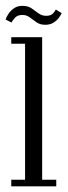

<svg xmlns="http://www.w3.org/2000/svg" viewBox="-22 -654 237 674"><path d="M17.5 0V-23H66V-500.5H17.5V-523.5H126V-23H175.5V0ZM137 -567Q118.5 -567 106 -575.8Q93.5 -584.5 82.5 -593Q71.5 -601.5 56.5 -601.5Q39 -601.5 30 -591Q21 -580.5 18.5 -575L-2.5 -585.5Q0.5 -594.5 7.8 -605.5Q15 -616.5 27.2 -625Q39.5 -633.5 56.5 -633.5Q76 -633.5 88.8 -624.8Q101.5 -616 113.2 -607.2Q125 -598.5 140 -598.5Q156.5 -598.5 164 -606.8Q171.5 -615 174 -620.5L194.5 -608Q191.5 -600.5 184.2 -591Q177 -581.5 165.2 -574.2Q153.5 -567 137 -567Z"/></svg>

Font: Imbue 48pt Light
Style: Regular
Weight: 300
Designer: Tyler Finck
Foundry: Etcetera Type Company
Version: Version 1.102